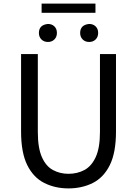

<svg xmlns="http://www.w3.org/2000/svg" viewBox="-20 -1033 761 1066"><path d="M360 13Q286 13 226 -17Q166 -47 131.5 -116Q97 -185 97 -303V-733H190V-300Q190 -212 212.5 -161Q235 -110 274 -89Q313 -68 360 -68Q409 -68 448.5 -89Q488 -110 511.5 -161Q535 -212 535 -300V-733H624V-303Q624 -185 589.5 -116Q555 -47 495 -17Q435 13 360 13ZM246 -800Q224 -800 210 -814Q196 -828 196 -850Q196 -895 246 -900Q268 -900 282 -886.5Q296 -873 296 -850Q296 -828 282 -814Q268 -800 246 -800ZM211 -962V-1013H510V-962ZM475 -800Q453 -800 439 -814Q425 -828 425 -850Q425 -895 475 -900Q497 -900 511 -886.5Q525 -873 525 -850Q525 -828 511 -814Q497 -800 475 -800Z"/></svg>

Font: Noto Sans CJK KR Regular (TTF)
Style: Regular
Weight: 400
Designer: Ryoko NISHIZUKA 西塚涼子 (kana & ideographs); Paul D. Hunt (Latin, Greek & Cyrillic); Wenlong ZHANG 张文龙 (bopomofo); Sandoll 
Foundry: Adobe Systems Incorporated
Version: Version 1.004;PS 1.004;hotconv 1.0.82;makeotf.lib2.5.63406